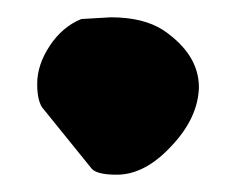

<svg xmlns="http://www.w3.org/2000/svg" viewBox="-20 -704 272 222"><path d="M74 -682 108 -684Q146 -684 169 -669Q210 -641 210 -603Q209 -568 179 -536Q148 -502 115 -502Q92 -502 86 -509L31 -577Q23 -585 23 -607Q23 -629 37.5 -651Q52 -673 74 -682Z"/></svg>

Font: Miltonian Tattoo
Style: Regular
Weight: 400
Designer: Pablo Impallari
Foundry: Pablo Impallari
Version: Version 1.008